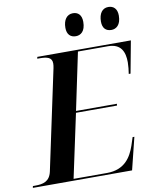

<svg xmlns="http://www.w3.org/2000/svg" viewBox="-123 -994 876 1069"><g transform="rotate(-10 315.0 -459.5)"><path d="M559 -790C585 -790 613 -808 613 -862C613 -901 592 -919 563 -919C529 -919 509 -891 509 -846C509 -808 528 -790 559 -790ZM358 -790C385 -790 412 -808 412 -862C412 -901 392 -919 363 -919C329 -919 308 -891 308 -846C308 -808 328 -790 358 -790ZM-25 0H536L581 -182H571L556 -136C535 -75 497 -10 396 -10H207L284 -370H516L517 -380H286L354 -704H524C598 -704 617 -655 617 -597C617 -578 614 -550 611 -532H621L655 -714H126L124 -704H137C178 -704 207 -698 207 -663C207 -655 206 -647 204 -637L84 -73C72 -18 34 -10 -10 -10H-23Z"/></g></svg>

Font: Noto Serif Display SemiBold
Style: Italic
Weight: 600
Italic angle: -12°
Designer: Monotype Design Team
Foundry: Monotype Imaging Inc.
Version: Version 2.009